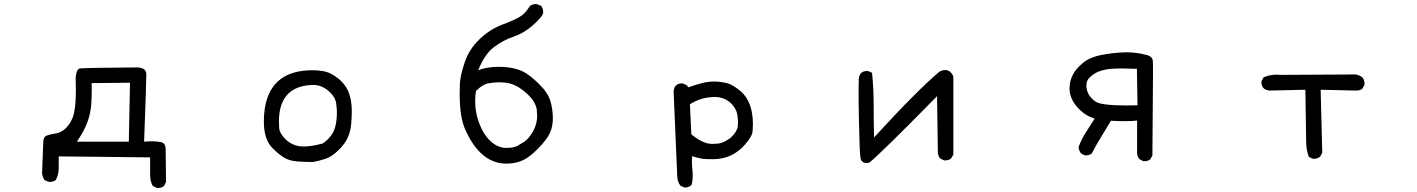

<svg xmlns="http://www.w3.org/2000/svg" viewBox="-20 -799 7040 954"><path d="M766 135H760L739 125Q726 101 726 72V-17L272 -22Q272 10 271.5 40Q271 70 257 96Q244 105 227 105Q222 105 201 96Q191 80 189 62L195 -93Q195 -119 212.5 -125.5Q230 -132 257 -136Q284 -140 306.5 -161.5Q329 -183 342 -217Q357 -259 357 -351L356 -415Q360 -456 377 -459Q394 -462 663 -464Q707 -462 707 -430Q707 -385 696 -95Q720 -97 738 -97Q761 -97 781 -92.5Q801 -88 803 -62L805 105L795 125Q783 135 766 135ZM620 -95 626 -388 435 -386 436 -354Q436 -327 433.5 -283Q431 -239 415 -194Q399 -149 362 -95Z M1536 6Q1494 6 1455.5 3Q1417 0 1390.5 -16.5Q1364 -33 1336 -61Q1291 -104 1291 -195Q1291 -331 1362 -396Q1422 -450 1533 -450Q1592 -450 1626 -432Q1691 -396 1713 -339Q1728 -300 1728 -245Q1728 -221 1725 -184Q1722 -147 1708 -115.5Q1694 -84 1661 -52Q1628 -20 1597.5 -10Q1567 0 1536 6ZM1489 -71Q1527 -71 1583 -86Q1605 -100 1624 -124Q1654 -162 1654 -241Q1654 -258 1650.5 -285Q1647 -312 1624 -336Q1585 -377 1536 -377Q1528 -377 1507 -375Q1366 -357 1366 -195Q1366 -188 1367 -164Q1368 -140 1393 -113Q1431 -71 1489 -71Z M2497 14Q2483 14 2468 12Q2360 -5 2293 -152Q2264 -215 2264 -331Q2264 -344 2265 -381.5Q2266 -419 2288 -486.5Q2310 -554 2362.5 -604Q2415 -654 2475.5 -676.5Q2536 -699 2563.5 -716Q2591 -733 2612 -768Q2626 -779 2643 -779Q2648 -779 2669 -770Q2679 -756 2679 -738Q2679 -718 2626 -672Q2581 -633 2531 -616.5Q2481 -600 2434.5 -565Q2388 -530 2356 -450Q2399 -467 2457 -467Q2529 -467 2578 -444Q2612 -427 2657 -383Q2702 -339 2714.5 -297.5Q2727 -256 2727 -211Q2727 -171 2712.5 -138.5Q2698 -106 2652 -59Q2606 -12 2564 3Q2533 14 2497 14ZM2496 -64Q2542 -64 2563 -82Q2589 -94 2607 -115Q2649 -166 2649 -224Q2649 -229 2647.5 -250Q2646 -271 2631 -296Q2616 -321 2577 -351.5Q2538 -382 2495 -388Q2475 -390 2457 -390Q2435 -390 2406.5 -385Q2378 -380 2345 -347Q2341 -324 2341 -298Q2341 -234 2365 -177Q2382 -134 2410 -105Q2449 -64 2496 -64Z M3382 133 3361 124Q3346 104 3345 76.5Q3344 49 3327 -345Q3330 -385 3371 -385L3392 -376L3400 -365Q3437 -378 3467.5 -386Q3498 -394 3531 -394Q3564 -393 3593 -385.5Q3622 -378 3661 -345Q3721 -292 3721 -181Q3721 -174 3719.5 -148Q3718 -122 3682 -81Q3619 -8 3522 -8Q3517 -8 3490 -8.5Q3463 -9 3419 -23Q3418 -10 3418 4Q3418 27 3421 50L3422 73Q3422 98 3416 120Q3403 133 3382 133ZM3518 -84Q3522 -84 3547.5 -85.5Q3573 -87 3610 -114Q3642 -144 3646 -171Q3647 -181 3647 -192Q3647 -209 3643 -232.5Q3639 -256 3615 -283Q3582 -317 3531 -317Q3465 -317 3408 -281L3415 -132Q3472 -84 3518 -84Z M4287 11Q4261 11 4256 -12.5Q4251 -36 4248 -193Q4246 -287 4246 -346L4247 -409Q4252 -446 4287 -446H4294L4313 -437Q4321 -358 4321 -278Q4321 -198 4323 -116Q4534 -347 4649 -444Q4664 -451 4676 -451Q4703 -451 4717 -419V-31L4706 -12Q4694 -2 4677 -2H4671L4651 -12Q4642 -23 4640 -40L4636 -321Q4347 -27 4298 10Z M5667 2H5661L5642 -8Q5632 -20 5630 -35V-200Q5603 -197 5567 -197Q5537 -197 5500 -199Q5470 -149 5447.5 -112.5Q5425 -76 5405 -37Q5394 -27 5376 -27H5370L5351 -37Q5341 -51 5339 -68Q5353 -106 5375 -140.5Q5397 -175 5419 -210Q5378 -222 5349 -250Q5295 -300 5294 -358Q5294 -363 5296 -382Q5298 -401 5310.5 -427.5Q5323 -454 5358.5 -484.5Q5394 -515 5455.5 -526.5Q5517 -538 5571 -539H5579Q5627 -539 5672 -527Q5705 -521 5708 -497Q5709 -489 5709 -434L5706 -27L5696 -8Q5685 2 5667 2ZM5581 -275 5632 -276 5629 -457Q5575 -459 5553 -459Q5532 -459 5505.5 -457.5Q5479 -456 5449 -447Q5419 -438 5395 -415Q5378 -399 5378 -376Q5378 -325 5424 -294Q5451 -275 5581 -275Z M6509 -10H6503L6483 -20Q6470 -55 6470 -96.5Q6470 -138 6466 -353L6286 -349Q6248 -354 6248 -390V-396L6259 -415Q6289 -428 6323 -428L6341 -427L6714 -429Q6733 -427 6749 -415Q6760 -401 6760 -384V-378L6749 -358Q6737 -349 6720 -349L6542 -353L6550 -41L6540 -21Q6526 -10 6509 -10Z"/></svg>

Font: Xiaolai Mono SC
Style: Regular
Weight: 400
Monospace: yes
Designer: LXGW / Nozomi Seto
Version: Version 3.113;September 30, 2024